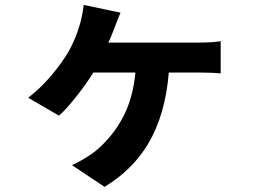

<svg xmlns="http://www.w3.org/2000/svg" viewBox="-20 -649 1040 770"><path d="M439.8 -538.8Q427 -504 404.9 -455.9Q382.8 -407.8 367 -379.2Q338.2 -329.2 294 -271.9Q249.8 -214.6 216.6 -185L93 -257Q138.2 -291.8 177 -336Q215.8 -380.2 245 -425.8Q281 -483 301.2 -554.6Q310 -584.4 315.8 -629.2L463.2 -598.2Q444.8 -553.4 439.8 -538.8ZM775.2 -478.2Q832 -478.2 865 -483.8V-354.6Q831.4 -358 775.2 -358.2H326.6L334.4 -478.2ZM399.4 100.4 268.6 13.4Q290.6 3.6 316 -11.5Q341.4 -26.6 360 -40.8Q435.2 -102 478.4 -189.2Q521.6 -276.4 526.4 -406.2H659.8Q653.6 -227.2 590.6 -102.5Q527.6 22.2 399.4 100.4Z"/></svg>

Font: 寒蝉端黑体 Light
Style: Regular
Weight: 300
Designer: ChillDuanSans {Warren2060}; 
Source Han Sans {Ryoko NISHIZUKA 西塚涼子 (kana, bopomofo & ideographs); Paul D. Hunt (Latin, G
Foundry: ChillType&Adobe
Version: Version 1.300;Glyphs 3.3 (3306)